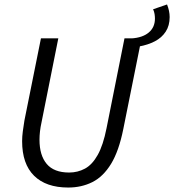

<svg xmlns="http://www.w3.org/2000/svg" viewBox="-20 -828 780 860"><path d="M602.8 -619.8 568.9 -656Q618.5 -659.1 646.2 -682.3Q674 -705.5 674 -744.8Q674 -754.2 672.4 -764.8Q670.8 -775.4 665.8 -786.5L728.2 -808Q739.9 -778.7 739.9 -751.5Q739.9 -713.2 722.2 -686.2Q704.6 -659.1 673.6 -643Q642.5 -626.9 602.8 -619.8ZM285.7 12Q186.2 12 132.6 -40.9Q79.1 -93.8 79.1 -195.5Q79.1 -216.6 82.2 -240Q85.3 -263.4 89.3 -287.8L163.4 -656.3H241.2L166.2 -281Q161.3 -258.9 159.1 -239.4Q156.9 -220 156.9 -202Q156.9 -132.1 189.3 -93.7Q221.7 -55.2 289.7 -55.2Q328.1 -55.2 360.7 -72.8Q393.2 -90.4 417.6 -133.9Q442.1 -177.4 457.3 -254.2L537.6 -656.3H614L532.4 -250.6Q512.6 -151.6 477.5 -94.1Q442.3 -36.6 393.7 -12.3Q345.1 12 285.7 12Z"/></svg>

Font: Source Sans 3
Style: Italic
Weight: 200
Italic angle: -11°
Designer: Paul D. Hunt
Foundry: Adobe
Version: Version 3.046;hotconv 1.0.118;makeotfexe 2.5.65603